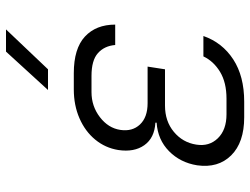

<svg xmlns="http://www.w3.org/2000/svg" viewBox="-117 -708 834 640"><g transform="rotate(-90 300.0 -388.0)"><path d="M281 9H229Q145 9 102 -34.5Q59 -78 69 -148Q78 -204 116 -241.5Q154 -279 211 -283V-287Q160 -290 136 -324Q112 -358 120 -411Q127 -454 154.5 -487.5Q182 -521 225.5 -540Q269 -559 322 -559H376Q458 -559 498 -522Q538 -485 538 -421H470Q467 -457 443 -478.5Q419 -500 367 -500H313Q266 -500 229.5 -472Q193 -444 187 -404Q181 -364 205 -338.5Q229 -313 276 -313H398L389 -255H268Q216 -255 180.5 -225.5Q145 -196 138 -151Q131 -108 159 -79Q187 -50 239 -50H291Q345 -50 380.5 -71.5Q416 -93 432 -127H500Q478 -64 422 -27.5Q366 9 281 9ZM320 -645 448 -785H522L389 -645Z"/></g></svg>

Font: JetBrains Mono NL ExtraLight
Style: Italic
Weight: 200
Italic angle: -9°
Monospace: yes
Designer: Philipp Nurullin, Konstantin Bulenkov
Foundry: JetBrains
Version: Version 2.305; ttfautohint (v1.8.4.7-5d5b)